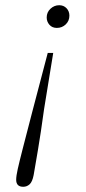

<svg xmlns="http://www.w3.org/2000/svg" viewBox="-20 -505 330 736"><path d="M184 -302 149 -87Q136 8 125.5 69.5Q115 131 109 166Q104 192 93.5 201.5Q83 211 69 211Q42 211 42 184Q42 170 48 143Q54 116 67.5 63.5Q81 11 104 -77.5Q127 -166 163 -302ZM246 -445Q246 -425 232 -411.5Q218 -398 198 -398Q180 -398 169.5 -410Q159 -422 159 -438Q159 -458 173.5 -471.5Q188 -485 207 -485Q224 -485 235 -473.5Q246 -462 246 -445Z"/></svg>

Font: Source Serif Pro Light
Style: Italic
Weight: 300
Italic angle: -12°
Designer: Frank Grießhammer
Foundry: Adobe Systems Incorporated
Version: Version 3.001;hotconv 1.0.111;makeotfexe 2.5.65597